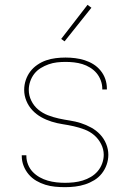

<svg xmlns="http://www.w3.org/2000/svg" viewBox="-20 -766 540 794"><path d="M249 8Q228 8 207.5 6Q187 4 167.5 -2Q148 -8 130 -18.5Q112 -29 98.5 -45Q85 -61 77.5 -80.5Q70 -100 70 -121Q70 -121 70 -122Q70 -123 70 -124H89Q89 -123 89 -122.5Q89 -122 89 -121Q89 -103 96 -85.5Q103 -68 115.5 -55Q128 -42 144 -33Q160 -24 177.5 -19Q195 -14 213 -12Q231 -10 249 -10Q267 -10 285.5 -12Q304 -14 322 -19.5Q340 -25 356 -34.5Q372 -44 384 -58Q396 -72 402.5 -90Q409 -108 409 -126Q409 -149 398 -170.5Q387 -192 369.5 -207Q352 -222 329.5 -230.5Q307 -239 284.5 -244Q262 -249 239 -252.5Q216 -256 193.5 -263Q171 -270 150.5 -281.5Q130 -293 114 -310Q98 -327 89 -349Q80 -371 80 -394Q80 -415 86.5 -434.5Q93 -454 105 -470Q117 -486 134.5 -498Q152 -510 171 -516.5Q190 -523 210.5 -525.5Q231 -528 251 -528Q271 -528 291 -525.5Q311 -523 330 -517Q349 -511 366 -500.5Q383 -490 396 -474Q409 -458 415.5 -439Q422 -420 422 -400Q422 -399 422 -398Q422 -397 422 -396H403Q403 -397 403 -398Q403 -399 403 -399Q403 -417 396.5 -434Q390 -451 379 -464Q368 -477 352.5 -486.5Q337 -496 320.5 -501Q304 -506 286.5 -508Q269 -510 251 -510Q233 -510 215.5 -508Q198 -506 181 -500Q164 -494 148.5 -484.5Q133 -475 122 -461Q111 -447 105 -429.5Q99 -412 99 -394Q99 -371 109.5 -349.5Q120 -328 138 -313Q156 -298 178 -289.5Q200 -281 223 -276Q246 -271 269 -267.5Q292 -264 314 -257Q336 -250 357 -238.5Q378 -227 394 -210Q410 -193 419 -171Q428 -149 428 -126Q428 -105 421 -85Q414 -65 401 -48.5Q388 -32 370 -21Q352 -10 332 -3.5Q312 3 291 5.5Q270 8 249 8ZM247 -595 233 -605 342 -746 358 -734Z"/></svg>

Font: Iosevka SS04 Thin
Style: Regular
Weight: 100
Monospace: yes
Designer: Belleve Invis
Foundry: Belleve Invis
Version: Version 19.0.0; ttfautohint (v1.8.4)